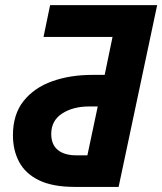

<svg xmlns="http://www.w3.org/2000/svg" viewBox="-20 -734 637 754"><path d="M273.9 0Q187 0 133.5 -25.9Q80.1 -51.8 55.4 -97.7Q30.8 -143.6 30.8 -203.1Q30.8 -284.7 72.5 -337.2Q114.3 -389.6 184.8 -414.8Q255.4 -439.9 341.8 -439.9H391.1L421.9 -588.9H150.9L176.8 -713.9H597.2L445.8 0ZM279.8 -124H323.2L363.8 -315.9H330.1Q266.6 -315.9 223.9 -288.1Q181.2 -260.3 181.2 -208Q181.2 -166.5 206.8 -145.3Q232.4 -124 279.8 -124Z"/></svg>

Font: Open Sans
Style: Bold Italic
Weight: 700
Italic angle: -12°
Designer: Monotype Design Team
Foundry: Monotype Imaging Inc.
Version: Version 3.003; ttfautohint (v1.8.4)